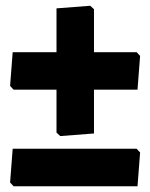

<svg xmlns="http://www.w3.org/2000/svg" viewBox="-20 -501 520 666"><path d="M27 -190H176V-41L189 -29L306 -38V-190H457L466 -307L454 -320H306V-469L293 -481L176 -472V-320H24L15 -203ZM27 145H457L466 28L454 15H24L15 132Z"/></svg>

Font: Luna Sans Black
Style: Regular
Weight: 900
Designer: Juan Pablo del Peral
Foundry: Huerta Tipografica
Version: Version 2.001; ttfautohint (v1.5)